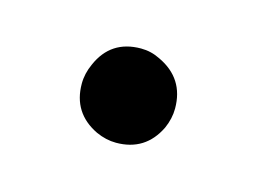

<svg xmlns="http://www.w3.org/2000/svg" viewBox="-34 -144 265 198"><g transform="rotate(15 98.5 -45.5)"><path d="M148.4 -44.9Q148.4 -77.1 119.1 -90.8Q109.4 -95.7 98.6 -95.7Q66.4 -95.7 53.7 -66.4Q48.8 -55.7 48.8 -44.9Q48.8 -13.7 77.1 0Q87.9 4.9 98.6 4.9Q129.9 4.9 143.6 -23.4Q148.4 -34.2 148.4 -44.9Z"/></g></svg>

Font: Abhaya Libre
Style: Regular
Weight: 400
Designer: Pushpananda Ekanayake, Sol Matas, Pathum Egodawatta
Foundry: Mooniak
Version: Version 1.050 ; ttfautohint (v1.6)